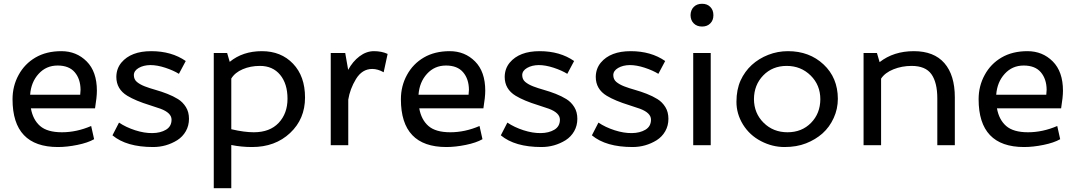

<svg xmlns="http://www.w3.org/2000/svg" viewBox="-20 -769 5697 1017"><path d="M406.7 -293.5Q406.2 -350.6 376 -386.2Q345.7 -421.9 285.2 -421.9Q224.6 -421.9 184.6 -377.9Q144.5 -334 139.6 -267.1H404.8Q406.7 -288.6 406.7 -293.5ZM287.1 9.8Q46.4 9.8 46.4 -243.2Q46.4 -313.5 78.6 -372.1Q110.4 -430.7 168 -464.4Q225.6 -498 305.2 -498Q384.8 -498 439 -443.8Q493.2 -389.6 493.2 -288.6Q493.2 -254.9 483.4 -195.3H143.6Q154.3 -134.8 192.4 -101.6Q230.5 -68.4 308.1 -68.4Q385.7 -68.4 462.9 -101.6L478.5 -31.7Q445.3 -12.7 390.1 -1.5Q335 9.8 287.1 9.8Z M830.6 -192.9Q804.7 -202.1 773.4 -211.9Q698.7 -234.9 654.3 -261.7Q596.2 -296.9 596.2 -361.8Q596.7 -405.8 623 -437.5Q673.8 -498 781.2 -498Q888.7 -498 963.9 -445.8L927.7 -377.9Q898.4 -396 855.5 -410.2Q812.5 -424.3 776.4 -424.3Q740.2 -423.8 714.8 -409.2Q689.5 -394.5 689 -371.6Q689 -348.6 705.1 -335Q721.7 -321.3 747.1 -311.5Q772.5 -301.8 803.7 -293Q835 -284.2 866.2 -272Q897.5 -259.8 922.9 -244.1Q948.2 -228.5 964.8 -201.7Q981 -175.8 981 -139.6Q981 -103.5 964.4 -74.2Q947.8 -44.9 918.9 -26.4Q860.4 9.8 791 9.8Q649.9 9.8 575.7 -52.2L610.4 -119.6Q647.5 -94.7 695.8 -79.1Q744.1 -63.5 787.1 -64Q830.1 -64.5 859.4 -82Q888.7 -99.6 888.7 -135.3Q888.7 -170.9 830.6 -192.9Z M1324.2 -68.4Q1409.2 -68.4 1456.1 -118.2Q1502.9 -168 1502.9 -246.1Q1502.9 -325.2 1463.9 -372.6Q1424.8 -419.9 1356.9 -419.9Q1306.6 -419.9 1265.6 -402.3Q1224.6 -384.8 1205.1 -353V-84.5Q1273.9 -68.4 1324.2 -68.4ZM1205.1 228H1112.3V-488.3H1183.1L1196.8 -441.4Q1265.6 -498 1367.2 -498Q1468.8 -498 1532.2 -431.6Q1595.7 -365.2 1595.7 -252.4Q1595.7 -138.7 1516.6 -64.5Q1437.5 9.8 1315.4 9.8Q1257.8 9.8 1205.1 -1Z M1731.9 0V-488.3H1808.6L1824.2 -398.9Q1848.1 -443.4 1884.3 -470.7Q1920.4 -498 1960.9 -498Q2001.5 -498 2033.2 -483.4L2012.2 -386.2Q1981 -403.8 1951.7 -403.8Q1898.4 -403.8 1865.7 -350.6Q1833.5 -297.4 1824.7 -241.2V0Z M2463.9 -293.5Q2463.4 -350.6 2433.1 -386.2Q2402.8 -421.9 2342.3 -421.9Q2281.7 -421.9 2241.7 -377.9Q2201.7 -334 2196.8 -267.1H2461.9Q2463.9 -288.6 2463.9 -293.5ZM2344.2 9.8Q2103.5 9.8 2103.5 -243.2Q2103.5 -313.5 2135.7 -372.1Q2167.5 -430.7 2225.1 -464.4Q2282.7 -498 2362.3 -498Q2441.9 -498 2496.1 -443.8Q2550.3 -389.6 2550.3 -288.6Q2550.3 -254.9 2540.5 -195.3H2200.7Q2211.4 -134.8 2249.5 -101.6Q2287.6 -68.4 2365.2 -68.4Q2442.9 -68.4 2520 -101.6L2535.6 -31.7Q2502.4 -12.7 2447.3 -1.5Q2392.1 9.8 2344.2 9.8Z M2887.7 -192.9Q2861.8 -202.1 2830.6 -211.9Q2755.9 -234.9 2711.4 -261.7Q2653.3 -296.9 2653.3 -361.8Q2653.8 -405.8 2680.2 -437.5Q2731 -498 2838.4 -498Q2945.8 -498 3021 -445.8L2984.9 -377.9Q2955.6 -396 2912.6 -410.2Q2869.6 -424.3 2833.5 -424.3Q2797.4 -423.8 2772 -409.2Q2746.6 -394.5 2746.1 -371.6Q2746.1 -348.6 2762.2 -335Q2778.8 -321.3 2804.2 -311.5Q2829.6 -301.8 2860.8 -293Q2892.1 -284.2 2923.3 -272Q2954.6 -259.8 2980 -244.1Q3005.4 -228.5 3022 -201.7Q3038.1 -175.8 3038.1 -139.6Q3038.1 -103.5 3021.5 -74.2Q3004.9 -44.9 2976.1 -26.4Q2917.5 9.8 2848.1 9.8Q2707 9.8 2632.8 -52.2L2667.5 -119.6Q2704.6 -94.7 2752.9 -79.1Q2801.3 -63.5 2844.2 -64Q2887.2 -64.5 2916.5 -82Q2945.8 -99.6 2945.8 -135.3Q2945.8 -170.9 2887.7 -192.9Z M3370.1 -192.9Q3344.2 -202.1 3313 -211.9Q3238.3 -234.9 3193.8 -261.7Q3135.7 -296.9 3135.7 -361.8Q3136.2 -405.8 3162.6 -437.5Q3213.4 -498 3320.8 -498Q3428.2 -498 3503.4 -445.8L3467.3 -377.9Q3438 -396 3395 -410.2Q3352.1 -424.3 3315.9 -424.3Q3279.8 -423.8 3254.4 -409.2Q3229 -394.5 3228.5 -371.6Q3228.5 -348.6 3244.6 -335Q3261.2 -321.3 3286.6 -311.5Q3312 -301.8 3343.3 -293Q3374.5 -284.2 3405.8 -272Q3437 -259.8 3462.4 -244.1Q3487.8 -228.5 3504.4 -201.7Q3520.5 -175.8 3520.5 -139.6Q3520.5 -103.5 3503.9 -74.2Q3487.3 -44.9 3458.5 -26.4Q3399.9 9.8 3330.6 9.8Q3189.5 9.8 3115.2 -52.2L3149.9 -119.6Q3187 -94.7 3235.4 -79.1Q3283.7 -63.5 3326.7 -64Q3369.6 -64.5 3398.9 -82Q3428.2 -99.6 3428.2 -135.3Q3428.2 -170.9 3370.1 -192.9Z M3651.9 0V-488.3H3744.6V0ZM3654.8 -645Q3638.2 -661.1 3637.7 -688.5Q3638.2 -715.8 3654.8 -732.4Q3671.4 -749 3698.7 -749Q3726.1 -749 3742.2 -732.4Q3758.8 -715.8 3758.8 -688.5Q3758.8 -661.1 3742.2 -645Q3726.1 -628.4 3698.7 -628.4Q3671.4 -628.4 3654.8 -645Z M3973.6 -244.1Q3974.1 -168.9 4024.9 -118.7Q4075.7 -68.4 4151.4 -68.4Q4227.1 -68.4 4275.9 -118.2Q4324.7 -168 4325.2 -243.2Q4325.2 -318.4 4273.9 -369.1Q4222.2 -419.9 4147 -419.9Q4071.8 -419.9 4022.9 -369.6Q3974.1 -319.3 3973.6 -244.1ZM3880.9 -230.5Q3880.9 -293.9 3902.8 -342.8Q3924.8 -390.6 3961.9 -424.8Q3999.5 -459 4049.3 -478.5Q4099.1 -498 4153.8 -498Q4267.1 -498 4342.3 -427.7Q4417.5 -357.4 4418 -246.1Q4418 -191.9 4396 -144Q4374 -95.7 4336.9 -62.5Q4299.3 -29.3 4249.5 -9.8Q4199.7 9.8 4135.3 9.8Q4070.8 9.8 4010.7 -21.5Q3950.7 -52.7 3915.5 -109.4Q3880.4 -167 3880.9 -230.5Z M5037.6 -253.4V0H4944.8V-247.6Q4944.8 -332 4913.6 -376Q4882.3 -419.9 4808.6 -419.9Q4757.3 -419.9 4712.4 -401.9Q4667.5 -383.8 4647 -352.5V0H4554.2V-488.3H4625L4639.2 -439.9Q4713.4 -498 4820.3 -498Q4927.2 -498 4982.4 -434.6Q5037.6 -371.1 5037.6 -253.4Z M5523.9 -293.5Q5523.4 -350.6 5493.2 -386.2Q5462.9 -421.9 5402.3 -421.9Q5341.8 -421.9 5301.8 -377.9Q5261.7 -334 5256.8 -267.1H5522Q5523.9 -288.6 5523.9 -293.5ZM5404.3 9.8Q5163.6 9.8 5163.6 -243.2Q5163.6 -313.5 5195.8 -372.1Q5227.5 -430.7 5285.2 -464.4Q5342.8 -498 5422.4 -498Q5502 -498 5556.2 -443.8Q5610.4 -389.6 5610.4 -288.6Q5610.4 -254.9 5600.6 -195.3H5260.7Q5271.5 -134.8 5309.6 -101.6Q5347.7 -68.4 5425.3 -68.4Q5502.9 -68.4 5580.1 -101.6L5595.7 -31.7Q5562.5 -12.7 5507.3 -1.5Q5452.1 9.8 5404.3 9.8Z"/></svg>

Font: Spinnaker
Style: Regular
Weight: 400
Designer: Elena Albertoni
Foundry: Elena Albertoni
Version: Version 1.001